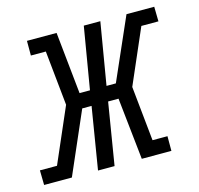

<svg xmlns="http://www.w3.org/2000/svg" viewBox="-122 -607 719 695"><g transform="rotate(-15 237.0 -260.0)"><path d="M-39 0 -40 -55H24L113 -260L92 -465H36V-520H147L171 -288H210L249 -520H311L272 -288H307L409 -520H513L514 -465H450L361 -260L382 -55H438V0H327L302 -232H263L225 0H163L201 -232H166L65 0Z"/></g></svg>

Font: Iosevka Curly Slab Light
Style: Italic
Weight: 300
Italic angle: -9°
Monospace: yes
Designer: Belleve Invis
Foundry: Belleve Invis
Version: Version 22.1.2; ttfautohint (v1.8.4)